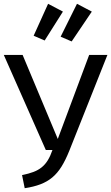

<svg xmlns="http://www.w3.org/2000/svg" viewBox="-20 -978 585 1010"><path d="M449 -689H545L345 -186Q325 -136 303.5 -101.5Q282 -67 255 -44.5Q228 -22 192.5 -8.5Q157 5 110 12L96 -57Q131 -64 156 -73.5Q181 -83 199.5 -98Q218 -113 231.5 -135Q245 -157 256 -189H221L0 -689H99L284 -247ZM299 -785 385 -958 463 -917 357 -760ZM157 -790 233 -958 311 -917 215 -765Z"/></svg>

Font: Fira Sans Variable
Style: Regular
Weight: 400
Designer: Carrois Corporate & Edenspiekermann AG
Foundry: Carrois Corporate GbR & Edenspiekermann AG
Version: Version 4.202